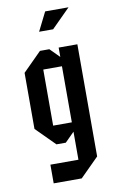

<svg xmlns="http://www.w3.org/2000/svg" viewBox="-86 -713 505 843"><g transform="rotate(-10 166.5 -292.0)"><path d="M291.7 -500V0L208.3 83.3H83.3V0H208.3V-125L166.7 -83.3H125L41.7 -166.7V-416.7L125 -500H166.7L208.3 -458.3V-500ZM208.3 -416.7H125V-166.7H208.3ZM135.8 -583.3 177.5 -666.7H281.7L198.3 -583.3Z"/></g></svg>

Font: Yulong
Style: Regular
Weight: 400
Designer: GGBotNet
Foundry: f0n7.com
Version: 1.00